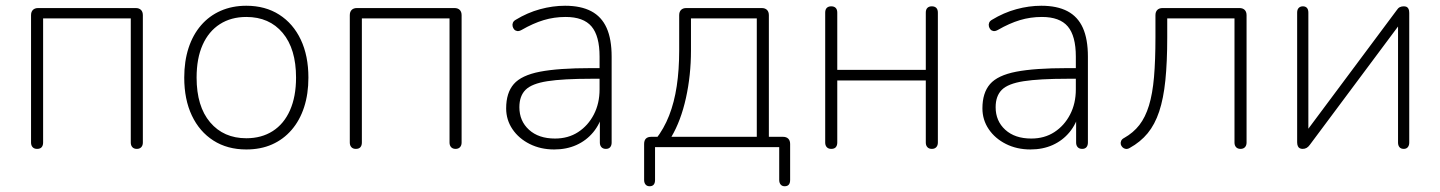

<svg xmlns="http://www.w3.org/2000/svg" viewBox="-20 -512 5011 668"><path d="M109 6Q99 6 93.5 0Q88 -6 88 -16V-459Q88 -471 94.5 -477.5Q101 -484 113 -484H452Q464 -484 470.5 -477.5Q477 -471 477 -459V-16Q477 -6 471.5 0Q466 6 456 6Q446 6 440.5 0Q435 -6 435 -16V-448H130V-16Q130 -6 125 0Q120 6 109 6Z M837 8Q771 8 722.5 -23Q674 -54 647.5 -110Q621 -166 621 -242Q621 -299 636 -345Q651 -391 679.5 -424Q708 -457 748 -474.5Q788 -492 837 -492Q903 -492 951.5 -461Q1000 -430 1026.5 -374Q1053 -318 1053 -242Q1053 -185 1038 -139Q1023 -93 994.5 -60Q966 -27 926.5 -9.5Q887 8 837 8ZM837 -31Q890 -31 929 -56Q968 -81 989 -128.5Q1010 -176 1010 -242Q1010 -342 963.5 -397.5Q917 -453 837 -453Q784 -453 745 -428Q706 -403 685 -356Q664 -309 664 -242Q664 -142 711 -86.5Q758 -31 837 -31Z M1218 6Q1208 6 1202.5 0Q1197 -6 1197 -16V-459Q1197 -471 1203.5 -477.5Q1210 -484 1222 -484H1561Q1573 -484 1579.5 -477.5Q1586 -471 1586 -459V-16Q1586 -6 1580.5 0Q1575 6 1565 6Q1555 6 1549.5 0Q1544 -6 1544 -16V-448H1239V-16Q1239 -6 1234 0Q1229 6 1218 6Z M1908 8Q1861 8 1823 -11Q1785 -30 1763 -62.5Q1741 -95 1741 -135Q1741 -189 1767.5 -219.5Q1794 -250 1858.5 -262.5Q1923 -275 2036 -275H2077V-238H2038Q1939 -238 1884.5 -229.5Q1830 -221 1808.5 -199.5Q1787 -178 1787 -139Q1787 -91 1820.5 -60.5Q1854 -30 1911 -30Q1957 -30 1991.5 -52.5Q2026 -75 2046 -113.5Q2066 -152 2066 -201V-315Q2066 -387 2038 -420Q2010 -453 1948 -453Q1908 -453 1871.5 -442Q1835 -431 1795 -408Q1786 -403 1779.5 -404Q1773 -405 1769 -409.5Q1765 -414 1763.5 -420.5Q1762 -427 1764.5 -433Q1767 -439 1774 -443Q1815 -468 1859 -480Q1903 -492 1946 -492Q2001 -492 2037 -473Q2073 -454 2090.5 -415Q2108 -376 2108 -315V-16Q2108 -6 2103 0Q2098 6 2088 6Q2078 6 2072.5 0Q2067 -6 2067 -16V-121H2078Q2068 -81 2044 -52Q2020 -23 1985.5 -7.5Q1951 8 1908 8Z M2240 136Q2231 136 2226 130Q2221 124 2221 114V-11Q2221 -36 2246 -36H2287L2261 -27Q2290 -64 2308 -110Q2326 -156 2334.5 -212.5Q2343 -269 2343 -336V-459Q2343 -471 2349.5 -477.5Q2356 -484 2368 -484H2630Q2642 -484 2648.5 -477.5Q2655 -471 2655 -459V-17L2636 -36H2704Q2716 -36 2722.5 -29.5Q2729 -23 2729 -11V114Q2729 136 2710 136Q2701 136 2696 130Q2691 124 2691 114V0H2259V114Q2259 136 2240 136ZM2316 -36H2613V-448H2384V-336Q2384 -250 2366.5 -171Q2349 -92 2316 -36Z M2872 6Q2862 6 2856.5 0Q2851 -6 2851 -16V-468Q2851 -479 2856.5 -484.5Q2862 -490 2872 -490Q2882 -490 2887.5 -484.5Q2893 -479 2893 -468V-269H3201V-468Q3201 -479 3206.5 -484.5Q3212 -490 3222 -490Q3232 -490 3237.5 -484.5Q3243 -479 3243 -468V-16Q3243 -6 3237.5 0Q3232 6 3222 6Q3212 6 3206.5 0Q3201 -6 3201 -16V-232H2893V-16Q2893 -6 2888 0Q2883 6 2872 6Z M3565 8Q3518 8 3480 -11Q3442 -30 3420 -62.5Q3398 -95 3398 -135Q3398 -189 3424.5 -219.5Q3451 -250 3515.5 -262.5Q3580 -275 3693 -275H3734V-238H3695Q3596 -238 3541.5 -229.5Q3487 -221 3465.5 -199.5Q3444 -178 3444 -139Q3444 -91 3477.5 -60.5Q3511 -30 3568 -30Q3614 -30 3648.5 -52.5Q3683 -75 3703 -113.5Q3723 -152 3723 -201V-315Q3723 -387 3695 -420Q3667 -453 3605 -453Q3565 -453 3528.5 -442Q3492 -431 3452 -408Q3443 -403 3436.5 -404Q3430 -405 3426 -409.5Q3422 -414 3420.5 -420.5Q3419 -427 3421.5 -433Q3424 -439 3431 -443Q3472 -468 3516 -480Q3560 -492 3603 -492Q3658 -492 3694 -473Q3730 -454 3747.5 -415Q3765 -376 3765 -315V-16Q3765 -6 3760 0Q3755 6 3745 6Q3735 6 3729.5 0Q3724 -6 3724 -16V-121H3735Q3725 -81 3701 -52Q3677 -23 3642.5 -7.5Q3608 8 3565 8Z M4296 6Q4286 6 4280.5 0Q4275 -6 4275 -16V-448H4041V-382Q4041 -296 4034.5 -232.5Q4028 -169 4013 -124Q3998 -79 3973 -48.5Q3948 -18 3910 3Q3903 7 3896.5 6Q3890 5 3885.5 0.5Q3881 -4 3879.5 -9.5Q3878 -15 3880.5 -21.5Q3883 -28 3891 -32Q3923 -50 3944 -77Q3965 -104 3977.5 -145Q3990 -186 3995 -244Q4000 -302 4000 -383V-459Q4000 -471 4006.5 -477.5Q4013 -484 4025 -484H4292Q4304 -484 4310.5 -477.5Q4317 -471 4317 -459V-16Q4317 -6 4311.5 0Q4306 6 4296 6Z M4512 6Q4507 6 4502.5 4Q4498 2 4495.5 -3.5Q4493 -9 4493 -17V-468Q4493 -479 4498.5 -484.5Q4504 -490 4513 -490Q4522 -490 4527 -484.5Q4532 -479 4532 -468V-32H4508L4839 -476Q4844 -484 4850 -487Q4856 -490 4864 -490Q4870 -490 4874 -488Q4878 -486 4880.5 -481Q4883 -476 4883 -467V-16Q4883 -6 4878 0Q4873 6 4864 6Q4854 6 4849 0Q4844 -6 4844 -16V-452H4868L4537 -8Q4532 -1 4526 2.5Q4520 6 4512 6Z"/></svg>

Font: Nunito ExtraLight
Style: Regular
Weight: 200
Designer: Vernon Adams
Foundry: Vernon Adams
Version: Version 3.602;April 4, 2023;FontCreator 14.0.0.2856 64-bit